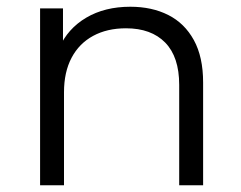

<svg xmlns="http://www.w3.org/2000/svg" viewBox="-20 -550 716 570"><path d="M99 0V-525H167V-381L156 -408Q181 -465 236 -497.5Q291 -530 367 -530Q431 -530 479.5 -505.5Q528 -481 555.5 -431Q583 -381 583 -305V0H512V-298Q512 -381 470.5 -423.5Q429 -466 354 -466Q298 -466 256.5 -443.5Q215 -421 192.5 -378.5Q170 -336 170 -276V0Z"/></svg>

Font: Montserrat Thin
Style: Regular
Weight: 400
Version: Version 9.000